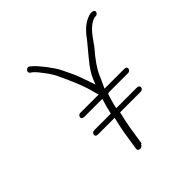

<svg xmlns="http://www.w3.org/2000/svg" viewBox="-193 -824 1016 1016"><g transform="rotate(-45 315.5 -316.0)"><path d="M308.1 32 312.9 2C322.4 -58.1 322.3 -73.3 344.1 -165H499.1C507.3 -165 515.1 -171.1 516.4 -179.5C517.8 -187.8 512.1 -195 499.1 -195H345.3C352 -228.3 359.9 -251.2 368.2 -279C370.2 -279 373.2 -280 377.1 -282H521.9C530.1 -282 538 -289.2 539.4 -297.5C540.7 -305.9 534.9 -312 521.9 -312H374.7L374.9 -313C385.3 -338 392.6 -348.4 404.4 -378C418.3 -412 447.6 -454.5 492.1 -505.5C500.9 -517.2 510.5 -530.7 521 -546C543.6 -578.1 566.3 -599.4 589.1 -610C597.7 -614 603.4 -616 606.1 -616H613.1C621 -616 629.2 -623.1 630.4 -631C631.7 -638.9 625.7 -646 613.1 -646H606.1C598.7 -646 588.6 -643 575.6 -637C545.9 -623.2 518.4 -598.1 492.9 -561.5C480.4 -545.8 459.1 -520.2 429.1 -484.5C399 -448.9 378.7 -417.7 368.1 -391L356.1 -361C347.4 -388.3 338.2 -411.6 327.6 -442.5C315.1 -479 297.7 -510.1 281.9 -544C267.5 -574.8 212.5 -646.4 188.1 -666L176.7 -676C161.4 -686.4 140.4 -663.2 154.7 -651L167.3 -642C190.2 -622.5 237.9 -557.9 248.9 -528.5C272.1 -480 308.6 -400.2 322.3 -340.9C326.3 -323.7 329.4 -314.1 331.6 -312H193.1C184.9 -312 177.1 -305.9 175.8 -297.5C174.4 -289.2 180.1 -282 193.1 -282H328C315.9 -241.7 308.1 -212.7 304.6 -195H179.3C171.1 -195 163.1 -187.8 161.8 -179.5C160.5 -171.1 166.3 -165 179.3 -165H303.4C282.8 -80.9 281.4 -56.7 272.1 2L267.4 32C266.1 39.9 273.5 47 283 47C292.5 47 302.1 39.9 303.4 32Z"/></g></svg>

Font: MewTooHand
Style: WideIta
Weight: 400
Designer: Mew Too, Robert Jablonski
Version: Version 0.77